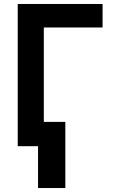

<svg xmlns="http://www.w3.org/2000/svg" viewBox="-20 -734 570 964"><path d="M69 0V-714H495V-596H200V-122H308V210H171V0Z"/></svg>

Font: Noto Sans Mono Condensed
Style: Bold
Weight: 700
Width: 3
Designer: Monotype Design Team
Foundry: Monotype Imaging Inc.
Version: Version 2.014